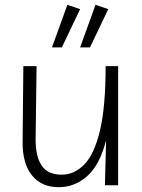

<svg xmlns="http://www.w3.org/2000/svg" viewBox="-20 -770 590 798"><path d="M224 8Q152 8 112.5 -41.5Q73 -91 74 -181L77 -495H132L128 -190Q128 -119 153.5 -81.5Q179 -44 236 -44Q289 -44 330.5 -86.5Q372 -129 395.5 -227.5Q419 -326 419 -495H471V0H416L421 -187Q395 -85 343 -38.5Q291 8 224 8ZM354 -573H313L377 -750L430 -732ZM237 -573H196L260 -750L313 -732Z"/></svg>

Font: Livvic Light
Style: Regular
Weight: 300
Designer: Jacques Le Bailly, Baron von Fonthausen
Version: Version 1.001; ttfautohint (v1.8.2)